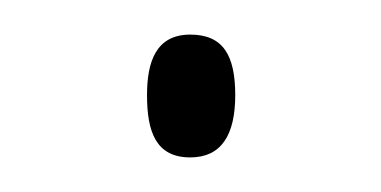

<svg xmlns="http://www.w3.org/2000/svg" viewBox="-20 -389 220 111"><path d="M65 -334C65 -313 70 -298 90 -298C108 -298 116 -311 116 -334C116 -357 109 -369 90 -369C70 -369 65 -353 65 -334Z"/></svg>

Font: Noto Sans Kannada ExtraCondensed Thin
Style: Regular
Weight: 100
Width: 2
Designer: Jelle Bosma - Monotype Design Team
Foundry: Monotype Imaging Inc.
Version: Version 2.005